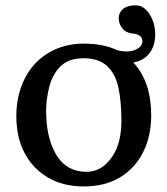

<svg xmlns="http://www.w3.org/2000/svg" viewBox="-20 -666 614 705"><path d="M411.1 -481.4Q462.9 -468.8 492.2 -492.2Q502.9 -502 502.9 -514.6Q502.9 -536.1 474.6 -542Q443.4 -543.9 429.7 -561Q416 -578.1 416 -599.1Q416 -620.1 432.1 -633.3Q448.2 -646.5 478 -646.5Q507.8 -646.5 528.8 -614.3Q549.8 -582 549.8 -540Q549.8 -498 528.8 -470.7Q507.8 -443.4 469.7 -436.5Q535.2 -365.2 535.2 -243.2Q535.2 -166 505.4 -106.9Q475.6 -47.9 420.4 -14.6Q365.2 18.6 287.6 18.6Q210 18.6 154.3 -15.1Q98.6 -48.8 69.3 -106Q40 -163.1 40 -239.7Q40 -316.4 70.8 -377.4Q101.6 -438.5 158.7 -472.2Q215.8 -505.9 287.6 -505.9Q359.4 -505.9 411.1 -481.4ZM149.4 -259.8Q149.4 -168.9 179.7 -110.4Q216.8 -35.2 297.9 -35.2Q335 -35.2 364.3 -59.6Q425.8 -112.3 425.8 -221.7Q425.8 -292 415 -343.3Q404.3 -394.5 373.5 -423.3Q342.8 -452.1 287.6 -452.1Q232.4 -452.1 202.6 -422.9Q172.9 -393.6 161.1 -347.7Q149.4 -301.8 149.4 -259.8Z"/></svg>

Font: GenEi LateMin P v2
Style: Medium
Weight: 500
Designer: o_tamon (Modified)
Foundry: o_tamon / Adobe Systems Incorporated / FONT 910 / Philipp H. Poll
Version: Version 2.1;Original Version 1.004